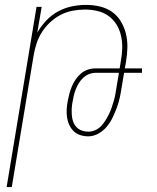

<svg xmlns="http://www.w3.org/2000/svg" viewBox="-20 -548 640 783"><path d="M7 215 129 -520H150L132 -415Q147 -441 168.5 -464Q190 -487 217 -501.5Q244 -516 273 -522Q302 -528 331 -528Q360 -528 387.5 -521.5Q415 -515 437 -499.5Q459 -484 473 -460.5Q487 -437 493.5 -410.5Q500 -384 499.5 -355Q499 -326 494 -297L489 -269H559V-251H486L476 -191Q473 -171 468.5 -150Q464 -129 456.5 -109Q449 -89 439.5 -69Q430 -49 415.5 -31.5Q401 -14 381 -3Q361 8 340 8Q323 8 307.5 3Q292 -2 281 -12.5Q270 -23 263 -37.5Q256 -52 253.5 -68.5Q251 -85 252 -102Q253 -119 256 -135Q259 -151 263 -166Q267 -181 273 -195.5Q279 -210 288.5 -224Q298 -238 310.5 -248.5Q323 -259 338 -264Q353 -269 368 -269H468L473 -300Q478 -326 478.5 -352Q479 -378 473.5 -402.5Q468 -427 455 -448Q442 -469 422.5 -483Q403 -497 378 -503Q353 -509 327 -509Q303 -509 277.5 -504.5Q252 -500 228.5 -488Q205 -476 185 -457.5Q165 -439 151 -417Q137 -395 129 -370.5Q121 -346 117 -321L28 215ZM340 -11Q354 -11 368 -17Q382 -23 392 -33.5Q402 -44 410 -57Q418 -70 424.5 -83Q431 -96 435.5 -109.5Q440 -123 444 -136.5Q448 -150 450.5 -164Q453 -178 455 -191L465 -251H369Q356 -251 342.5 -245.5Q329 -240 319 -230.5Q309 -221 301.5 -209Q294 -197 289 -184Q284 -171 281 -158.5Q278 -146 276 -133Q273 -119 272.5 -105Q272 -91 273 -77.5Q274 -64 278.5 -51.5Q283 -39 292 -29.5Q301 -20 314 -15.5Q327 -11 340 -11Z"/></svg>

Font: Iosevka Thin Extended
Style: Italic
Weight: 100
Width: 7
Italic angle: -9°
Monospace: yes
Designer: Belleve Invis
Foundry: Belleve Invis
Version: Version 32.5.0; ttfautohint (v1.8.4)